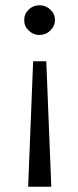

<svg xmlns="http://www.w3.org/2000/svg" viewBox="-20 -467 297 730"><path d="M175 243H87L106 -234H156ZM189 -391Q189 -368 171.5 -351Q154 -334 130 -334Q107 -334 89.5 -350.5Q72 -367 72 -390Q72 -414 89 -430.5Q106 -447 130 -447Q154 -447 171.5 -430.5Q189 -414 189 -391Z"/></svg>

Font: Teachers[wght]
Style: Regular
Weight: 400
Designer: Alfredo Marco Pradil & Chank Diesel
Version: Version 1.000;Glyphs 3.1.2 (3151)